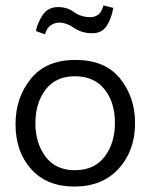

<svg xmlns="http://www.w3.org/2000/svg" viewBox="-20 -675 553 705"><path d="M396 -646Q389 -606 371.5 -579.5Q354 -553 319 -553Q280 -553 252 -572.5Q224 -592 196 -592Q182 -592 167 -582.5Q152 -573 145 -549L112 -561Q116 -587 135.5 -618Q155 -649 193 -649Q227 -649 252 -630.5Q277 -612 313 -612Q326 -612 339 -620Q352 -628 360 -655ZM476 -223Q476 -122 416 -56Q356 10 253 10Q152 10 94.5 -54Q37 -118 37 -219Q37 -316 93 -385.5Q149 -455 257 -455Q366 -455 421 -386.5Q476 -318 476 -223ZM402 -224Q402 -300 363.5 -347.5Q325 -395 255 -395Q185 -395 147.5 -346Q110 -297 110 -223Q110 -150 147 -100Q184 -50 255 -50Q326 -50 364 -99.5Q402 -149 402 -224Z"/></svg>

Font: Zilla Slab
Style: Regular
Weight: 400
Designer: Typotheque.com
Foundry: Typotheque type foundry
Version: Version 1.1; 2017; ttfautohint (v1.6)